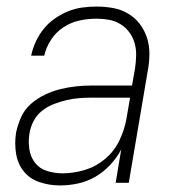

<svg xmlns="http://www.w3.org/2000/svg" viewBox="-20 -558 540 586"><path d="M163 8Q131 8 101 -2Q71 -12 52.5 -35Q34 -58 29 -89.5Q24 -121 29 -153Q34 -177 44.5 -200.5Q55 -224 74.5 -241Q94 -258 117 -269Q140 -280 164.5 -286Q189 -292 213 -294.5Q237 -297 261 -297H383L392 -348Q395 -368 395.5 -388Q396 -408 391 -426Q386 -444 375 -459Q364 -474 348 -484Q332 -494 313 -497.5Q294 -501 275 -501Q249 -501 223 -495.5Q197 -490 174 -475Q151 -460 136 -437Q121 -414 115 -388H75Q80 -411 89.5 -431.5Q99 -452 113.5 -470Q128 -488 147.5 -501.5Q167 -515 188 -523.5Q209 -532 231 -535Q253 -538 275 -538Q300 -538 325 -533.5Q350 -529 371 -516.5Q392 -504 406.5 -485Q421 -466 428.5 -443Q436 -420 436 -394Q436 -368 431 -342L373 0H333L350 -102Q337 -77 316.5 -55Q296 -33 271 -18.5Q246 -4 218 2Q190 8 163 8ZM171 -29Q205 -29 239.5 -39.5Q274 -50 301.5 -73.5Q329 -97 344.5 -129.5Q360 -162 366 -196L377 -260H261Q241 -260 222 -258.5Q203 -257 183.5 -252.5Q164 -248 144.5 -240.5Q125 -233 108.5 -220Q92 -207 82.5 -188.5Q73 -170 70 -151Q66 -127 69.5 -103Q73 -79 87 -61Q101 -43 124 -36Q147 -29 171 -29Z"/></svg>

Font: iosevka_custom_sans_ss08 XLt
Style: Italic
Weight: 200
Italic angle: -10°
Designer: Belleve Invis
Foundry: Belleve Invis
Version: Version 10.3.0; ttfautohint (v1.8.3)